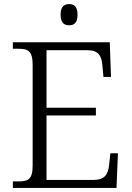

<svg xmlns="http://www.w3.org/2000/svg" viewBox="-20 -921 646 941"><path d="M319 -797C343 -797 360 -809 360 -849C360 -889 343 -901 319 -901C295 -901 277 -889 277 -849C277 -809 295 -797 319 -797ZM43 0H551L558 -170H521L515 -115C510 -66 494 -39 436 -39H208V-355H450V-393H208V-675H407C463 -675 478 -648 482 -599L487 -544H524L518 -714H43V-682H70C117 -682 140 -672 140 -603V-109C140 -41 117 -32 70 -32H43Z"/></svg>

Font: Noto Serif Ethiopic Light
Style: Regular
Weight: 300
Designer: Monotype Design Team
Foundry: Monotype Imaging Inc.
Version: Version 2.102